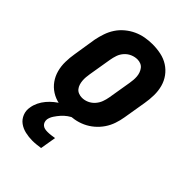

<svg xmlns="http://www.w3.org/2000/svg" viewBox="-221 -623 942 942"><g transform="rotate(45 250.0 -152.0)"><path d="M206 8Q176 8 147.5 2Q119 -4 95.5 -19Q72 -34 56 -56.5Q40 -79 32.5 -106.5Q25 -134 25.5 -164Q26 -194 31 -223L50 -343Q55 -368 63.5 -393Q72 -418 86.5 -440Q101 -462 122 -479.5Q143 -497 167 -508Q191 -519 216.5 -523.5Q242 -528 267 -528Q297 -528 325.5 -522Q354 -516 377.5 -501Q401 -486 417.5 -463.5Q434 -441 441.5 -413.5Q449 -386 448.5 -356Q448 -326 443 -297L423 -177Q419 -152 410.5 -127Q402 -102 387 -80Q372 -58 351.5 -40.5Q331 -23 307 -12Q283 -1 257 3.5Q231 8 206 8ZM207 -97Q225 -97 242 -104.5Q259 -112 272 -126.5Q285 -141 291.5 -158.5Q298 -176 301 -194L321 -314Q323 -326 324 -338Q325 -350 324 -362Q323 -374 319 -385Q315 -396 308 -405Q301 -414 290 -418.5Q279 -423 267 -423Q249 -423 231.5 -415.5Q214 -408 201 -393.5Q188 -379 182 -361.5Q176 -344 173 -326L153 -206Q151 -194 150 -182Q149 -170 150 -158Q151 -146 154.5 -135Q158 -124 165 -115Q172 -106 183.5 -101.5Q195 -97 207 -97ZM184 224Q159 224 135 218.5Q111 213 92.5 199.5Q74 186 65 163.5Q56 141 61 116Q64 97 73 78.5Q82 60 95.5 44Q109 28 125 15Q141 2 159 -8H253L252 0Q236 6 221.5 16.5Q207 27 195.5 40Q184 53 174 68Q164 83 161 99Q160 109 163 117.5Q166 126 172.5 131.5Q179 137 187.5 139Q196 141 206 141Q218 141 230 139.5Q242 138 254 136L240 219Q226 221 212 222.5Q198 224 184 224Z"/></g></svg>

Font: Iosevka Extrabold
Style: Italic
Weight: 800
Italic angle: -9°
Monospace: yes
Designer: Belleve Invis
Foundry: Belleve Invis
Version: Version 32.5.0; ttfautohint (v1.8.4)